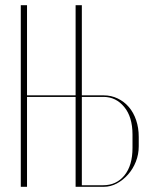

<svg xmlns="http://www.w3.org/2000/svg" viewBox="-20 -719 584 739"><path d="M84 -699V-352H271V-699H295V-352H379Q408 -352 433 -340Q458 -328 476 -307Q494 -286 504 -256.5Q514 -227 514 -192V-156Q514 -125 503 -97Q492 -69 473 -47.5Q454 -26 430 -13Q406 0 379 0H271V-346H84V0H60V-699ZM490 -201Q490 -269 458 -307.5Q426 -346 379 -346H295V-6H377Q428 -6 459 -44Q490 -82 490 -150Z"/></svg>

Font: Moniqa Thin Display
Style: Regular
Weight: 100
Designer: Rajesh Rajput
Foundry: Rajesh Rajput
Version: Version 1.000